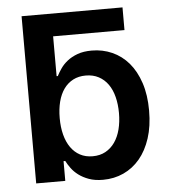

<svg xmlns="http://www.w3.org/2000/svg" viewBox="-53 -775 735 832"><g transform="rotate(-5 315.0 -358.5)"><path d="M510.7 -628.6H200.3V-455.3H205.6Q213.1 -470.2 224.8 -487.2Q236.5 -504.3 254.8 -518.8Q273.1 -533.4 299.2 -543Q325.3 -552.6 361.5 -552.6Q408.7 -552.6 449.9 -534.3Q491.1 -516 521.5 -480.5Q551.8 -445 569.2 -392.6Q586.6 -340.2 586.6 -272Q586.6 -204.5 569.6 -152.2Q552.6 -99.8 522.5 -63.9Q492.5 -28.1 451.3 -9.2Q410.2 9.6 361.9 9.6Q326.7 9.6 300.8 0.2Q274.9 -9.2 256.2 -23.3Q237.6 -37.3 225.3 -54.2Q213.1 -71 205.6 -85.9H198.2V0H71.7V-727.3H510.7ZM197.8 -272.7Q197.8 -233 206.3 -200.5Q214.8 -168 231.2 -144.7Q247.5 -121.4 271.3 -108.7Q295.1 -95.9 326 -95.9Q358 -95.9 382.1 -109.2Q406.2 -122.5 422.6 -146Q438.9 -169.4 447.3 -201.9Q455.6 -234.4 455.6 -272.7Q455.6 -310.7 447.4 -342.9Q439.3 -375 422.9 -398.1Q406.6 -421.2 382.3 -434.1Q358 -447.1 326 -447.1Q295.1 -447.1 271.1 -434.7Q247.2 -422.2 230.8 -399.5Q214.5 -376.8 206.1 -344.6Q197.8 -312.5 197.8 -272.7Z"/></g></svg>

Font: Interop SemBd
Style: Regular
Weight: 600
Designer: Rasmus Andersson, Google, Jang Haemin
Foundry: jhaemin
Version: Version 1.008